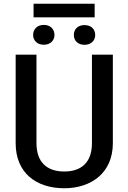

<svg xmlns="http://www.w3.org/2000/svg" viewBox="-20 -1006 691 1036"><path d="M476.1 -710.9V-233.4C476.1 -128.4 418 -80.6 326.7 -80.6C235.8 -80.6 176.8 -128.4 176.8 -233.4V-710.9H64.5V-233.4C64.5 -72.3 176.3 9.8 326.7 9.8C471.2 9.8 588.9 -72.3 588.9 -233.4V-710.9ZM158.7 -817.4C158.7 -788.6 179.7 -764.6 216.3 -764.6C252.9 -764.6 273.9 -788.6 273.9 -817.4C273.9 -847.7 252.9 -871.6 216.3 -871.6C179.7 -871.6 158.7 -847.7 158.7 -817.4ZM378.4 -816.9C378.4 -788.1 398.9 -764.2 436 -764.2C472.7 -764.2 493.7 -788.1 493.7 -816.9C493.7 -847.7 472.7 -870.6 436 -870.6C398.9 -870.6 378.4 -847.2 378.4 -816.9ZM490.7 -985.8H161.1V-912.6H490.7Z"/></svg>

Font: Bert Sans Medium
Style: Regular
Weight: 500
Designer: Christian Robertson (Google), Cristiano Sobral
Foundry: Google, Cristiano Sobral
Version: Version 3.101